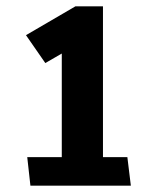

<svg xmlns="http://www.w3.org/2000/svg" viewBox="-20 -586 485 606"><path d="M66 -90H175V-417L123 -387L62 -475L218 -566H305V-90H382L393 0H76Z"/></svg>

Font: Palanquin Dark
Style: Regular
Weight: 400
Designer: Pria Ravichandran
Version: Version 1.001